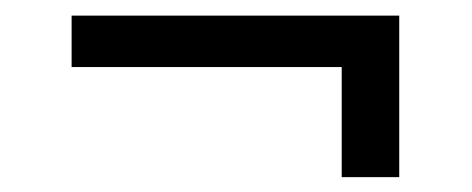

<svg xmlns="http://www.w3.org/2000/svg" viewBox="-20 -390 620 252"><path d="M74 -369.5H504V-157.5H428.5V-302H74Z"/></svg>

Font: LatoCHI
Style: Regular
Weight: 400
Designer: Lukasz Dziedzic
Foundry: tyPoland Lukasz Dziedzic
Version: Version 1.104